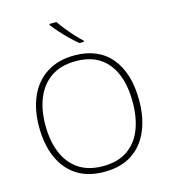

<svg xmlns="http://www.w3.org/2000/svg" viewBox="-136 -1056 1031 1173"><g transform="rotate(-15 379.5 -470.0)"><path d="M696 -358Q696 -250 661 -167Q626 -84 555.5 -37Q485 10 379 10Q274 10 203.5 -37Q133 -84 98 -167Q63 -250 63 -359Q63 -467 99.5 -549.5Q136 -632 208 -678.5Q280 -725 384 -725Q534 -725 615 -627.5Q696 -530 696 -358ZM103 -359Q103 -261 133 -186Q163 -111 224.5 -68.5Q286 -26 380 -26Q474 -26 535 -68Q596 -110 625.5 -184.5Q655 -259 655 -358Q655 -515 585.5 -602Q516 -689 384 -689Q289 -689 227 -647Q165 -605 134 -530.5Q103 -456 103 -359ZM332 -950Q346 -928 368.5 -900Q391 -872 416 -844.5Q441 -817 463 -797V-790H434Q408 -811 380 -838.5Q352 -866 327.5 -893.5Q303 -921 287 -942V-950Z"/></g></svg>

Font: Noto Sans Devanagari ExtraLight
Style: Regular
Weight: 200
Designer: Jelle Bosma - Monotype Design Team
Foundry: Monotype Imaging Inc.
Version: Version 2.004; ttfautohint (v1.8.4.7-5d5b)